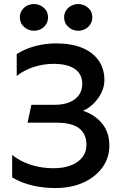

<svg xmlns="http://www.w3.org/2000/svg" viewBox="-20 -934 625 969"><path d="M259.2 15Q195.9 15 140.9 1.4Q85.9 -12.1 41.4 -38.4V-152Q79.5 -120.8 134.3 -102.8Q189.1 -84.9 249.9 -84.9Q301 -84.9 338.2 -99.5Q375.5 -114.2 395.8 -140.4Q416.2 -166.7 416.5 -201.9Q416.5 -257.4 379.8 -286.1Q343.1 -314.8 265.6 -314.8H119L138.5 -405.1H256.9Q299.3 -405.1 330.3 -417.8Q361.3 -430.6 378.3 -454.3Q395.2 -478.1 395.2 -511.5Q395.2 -543.9 378.5 -566.2Q361.8 -588.6 329.6 -600.2Q297.4 -611.8 251.6 -611.8Q198.1 -611.8 149.2 -595.7Q100.2 -579.6 64.4 -550.4V-661.1Q105.6 -687.4 156.9 -701.2Q208.2 -715 264.8 -715Q339.7 -715 394 -692.8Q448.3 -670.5 477.6 -628.8Q506.9 -587.2 506.9 -529.4Q506.9 -496.3 491.4 -465.2Q476 -434.2 451.2 -410.3Q426.4 -386.4 398.8 -374.8Q457.2 -356.4 494.9 -311.2Q532.5 -265.9 531.9 -196.9Q531.6 -137.9 497.5 -89.9Q463.4 -41.8 402.2 -13.4Q340.9 15 259.2 15ZM151.5 -778.8Q123.2 -778.8 101.8 -797.8Q80.2 -816.8 80.2 -846.5Q80.2 -866.3 90.1 -881.4Q100 -896.6 116.3 -905.1Q132.7 -913.6 151.5 -913.6Q179.4 -913.6 200.9 -895Q222.4 -876.4 222.4 -846.5Q222.4 -826.5 212.6 -811.2Q202.8 -795.9 186.5 -787.3Q170.2 -778.8 151.5 -778.8ZM374.9 -778.8Q346.6 -778.8 325.1 -797.8Q303.6 -816.8 303.6 -846.5Q303.6 -866 313.4 -881.1Q323.2 -896.2 339.5 -904.9Q355.8 -913.6 374.9 -913.6Q402.8 -913.6 424.3 -895Q445.8 -876.4 445.8 -846.5Q445.8 -826.5 435.8 -811.2Q425.8 -795.9 409.6 -787.3Q393.3 -778.8 374.9 -778.8Z"/></svg>

Font: Geologica-Sharp
Style: Regular
Weight: 100
Designer: Sindre Bremnes, Frode Helland
Foundry: Monokrom Skriftforlag AS
Version: Version 1.010;gftools[0.9.28]